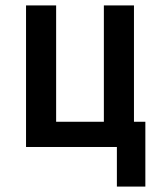

<svg xmlns="http://www.w3.org/2000/svg" viewBox="-20 -542 600 708"><path d="M411 146V0H76V-522H187V-93H363V-522H474V-93H516V146Z"/></svg>

Font: Ubuntu Sans Mono Medium
Style: Regular
Weight: 500
Monospace: yes
Designer: Dalton Maag Ltd
Foundry: Dalton Maag Ltd
Version: Version 1.006